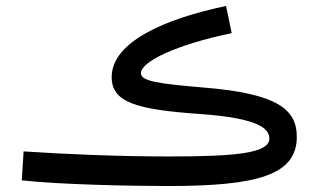

<svg xmlns="http://www.w3.org/2000/svg" viewBox="-20 -608 1063 643"><path d="M544 15C846 15 974 -23 974 -150C974 -240 912 -295 660 -315C505 -328 452 -337 452 -363C452 -402 572 -459 756 -497L737 -588C531 -545 354 -467 354 -350C354 -265 436 -241 653 -226C847 -212 882 -177 882 -144C882 -94 766 -84 544 -84C376 -84 192 -92 59 -101L53 -4C179 10 416 15 544 15Z"/></svg>

Font: Noto Sans Arabic UI Md
Style: Regular
Weight: 500
Designer: Monotype Design Team, Nadine Chahine and Nizar Qandah
Foundry: Monotype Imaging Inc.
Version: Version 2.010